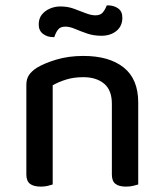

<svg xmlns="http://www.w3.org/2000/svg" viewBox="-20 -688 605 714"><path d="M494 -307V-207H396V-302Q396 -353 367 -377Q338 -401 290 -401Q254 -401 225.5 -392Q197 -383 176 -371V-207H78V-372Q78 -394 87.5 -408.5Q97 -423 117 -436Q145 -453 190 -466.5Q235 -480 290 -480Q386 -480 440 -437Q494 -394 494 -307ZM78 -259H176V-2Q170 0 158 3Q146 6 132 6Q105 6 91.5 -4.5Q78 -15 78 -39ZM396 -259H494V-2Q488 0 475.5 3Q463 6 449 6Q422 6 409 -4.5Q396 -15 396 -39ZM204 -664Q232 -664 255 -655.5Q278 -647 298.5 -639Q319 -631 335 -631Q354 -631 363 -642.5Q372 -654 377 -668H382Q403 -668 419 -657Q435 -646 435 -622Q435 -591 413 -573Q391 -555 357 -555Q328 -555 303.5 -563.5Q279 -572 259 -580.5Q239 -589 223 -589Q204 -589 195.5 -577.5Q187 -566 182 -550H177Q156 -550 140 -562Q124 -574 124 -597Q124 -619 135.5 -633.5Q147 -648 165.5 -656Q184 -664 204 -664Z"/></svg>

Font: Baloo Tamma 2 Medium
Style: Regular
Weight: 500
Designer: Divya Kowshik, Shuchita Grover and Ek Type
Foundry: Ek Type
Version: Version 1.700